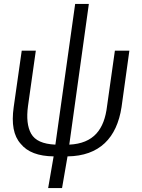

<svg xmlns="http://www.w3.org/2000/svg" viewBox="-20 -789 727 981"><path d="M226 172H297L325 10C488 8 577 -84 601 -242L641 -530H567L527 -247C513 -128 459 -56 334 -50L434 -769H364L263 -50C199 -53 159 -71 139 -106C120 -140 115 -187 123 -247L163 -530H91L50 -242C38 -157 49 -95 86 -54C120 -12 176 9 254 10Z"/></svg>

Font: Cheyenne Sans Light
Style: Italic
Weight: 300
Italic angle: -8.13011°
Designer: The Public Sans project authors (U.S. Web Design System), Libre Franklin designed by Pablo Impallari and Rodrigo Fuenzal
Foundry: The Cheyenne Sans Project Authors
Version: Version 2.007